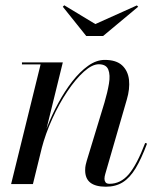

<svg xmlns="http://www.w3.org/2000/svg" viewBox="-20 -696 614 726"><path d="M380.5 10Q341.5 10 321.8 -5.2Q302 -20.5 302 -52.5Q302 -63.5 304 -72.5Q306 -81.5 308 -88L375 -308Q386.5 -347 392 -379.8Q397.5 -412.5 389.5 -432.8Q381.5 -453 353.5 -453Q328.5 -453 297.2 -425Q266 -397 234.8 -350.5Q203.5 -304 177.8 -247.2Q152 -190.5 137 -133H132Q141 -171.5 158.8 -216.8Q176.5 -262 200.5 -306.5Q224.5 -351 253.2 -388Q282 -425 313.2 -447.2Q344.5 -469.5 376 -469.5Q419.5 -469.5 441.8 -448.8Q464 -428 467.8 -394Q471.5 -360 459.5 -319.5L378 -38Q376.5 -33.5 375.8 -28.8Q375 -24 375 -20Q375 -12.5 379 -6.8Q383 -1 394 -1Q436 -1 466.8 -37Q497.5 -73 529 -155.5L536 -153Q514.5 -95.5 492.8 -59.5Q471 -23.5 444.2 -6.8Q417.5 10 380.5 10ZM22 0 133.5 -452.5H63V-460H217.5L104.5 0ZM306 -560 217.5 -670.5 223 -676 340.5 -605 497.5 -675.5 502.5 -670.5 370 -560Z"/></svg>

Font: Bodoni Moda 28pt
Style: Italic
Weight: 400
Italic angle: -13°
Designer: Owen Earl
Foundry: indestructible type
Version: Version 2.004